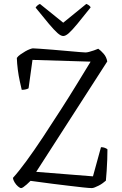

<svg xmlns="http://www.w3.org/2000/svg" viewBox="-20 -961 625 981"><path d="M88 0Q82 0 72 -8.5Q62 -17 54.5 -29.5Q47 -42 46 -52Q76 -85 115.5 -139Q155 -193 200 -261Q245 -329 293 -404Q331 -463 369 -525Q407 -587 443 -646L146 -655L126 -510Q122 -507 112.5 -504.5Q103 -502 91 -502Q87 -519 81 -546.5Q75 -574 71 -605Q67 -636 66 -665Q72 -674 84 -682.5Q96 -691 109 -698.5Q122 -706 133 -710Q144 -714 148 -714Q155 -714 183 -712Q211 -710 249 -707Q287 -704 324 -700.5Q361 -697 387 -695Q413 -693 417 -693Q424 -693 435.5 -696Q447 -699 460 -703.5Q473 -708 482 -712Q495 -703 509.5 -686.5Q524 -670 528 -647L165 -83L455 -60L496 -209Q507 -209 516 -205.5Q525 -202 529 -198Q529 -176 528 -146.5Q527 -117 525 -88Q523 -59 521 -38Q514 -32 504.5 -25Q495 -18 484 -12.5Q473 -7 464 -3.5Q455 0 449 0Q436 0 404 -3.5Q372 -7 330.5 -12Q289 -17 248.5 -22Q208 -27 177 -31.5Q146 -36 136 -37Q126 -27 116.5 -18.5Q107 -10 99.5 -5Q92 0 88 0ZM303 -777Q291 -777 274 -792Q257 -807 230 -839Q203 -871 162 -922Q164 -926 169.5 -931.5Q175 -937 184 -941L303 -845L421 -941Q431 -937 436.5 -932Q442 -927 443 -923Q401 -870 374 -837.5Q347 -805 331 -791Q315 -777 303 -777Z"/></svg>

Font: Texturina 12pt Thin
Style: Regular
Weight: 250
Designer: Guillermo Torres Carreño
Foundry: Omnibus-Type
Version: Version 1.002